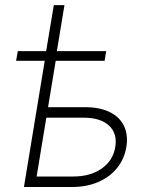

<svg xmlns="http://www.w3.org/2000/svg" viewBox="-20 -748 597 768"><path d="M44.4 -504.9 51.3 -543.5H404.8L398.4 -504.9ZM164.6 -543.5 195.3 -727.5H237.8L207.5 -543.5ZM161.6 -319.3H319.8Q379.4 -319.3 419.2 -299.6Q459 -279.8 476.1 -243.9Q493.2 -208 485.4 -160.2Q477.5 -112.3 448.5 -76.2Q419.4 -40 373 -20Q326.7 0 267.6 0H75.7L164.6 -539.1H208.5L126.5 -42H272.9Q341.3 -42 386.7 -73.7Q432.1 -105.5 440.9 -159.2Q450.2 -213.4 416.3 -245.4Q382.3 -277.3 314 -277.3H154.3Z"/></svg>

Font: Inter 18pt ExtraLight
Style: Italic
Weight: 250
Italic angle: -9.3988°
Designer: Rasmus Andersson
Foundry: rsms
Version: Version 4.001;git-66647c0bb